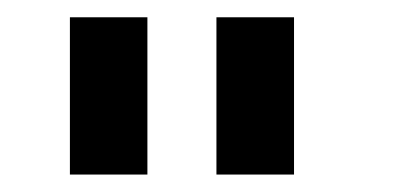

<svg xmlns="http://www.w3.org/2000/svg" viewBox="-20 -740 457 220"><path d="M148.9 -540H60.1V-720.2H148.9ZM316.9 -540H228V-720.2H316.9Z"/></svg>

Font: Vela Sans Med
Style: Regular
Weight: 500
Designer: Principal design: Mikhail Sharanda - project Manrope.
Design modification: Ravid Balaliev
Foundry: Mikhail Sharanda
Version: Version 1.001